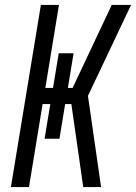

<svg xmlns="http://www.w3.org/2000/svg" viewBox="-20 -755 549 775"><path d="M316 0 268 -335H243L220 -195H160L183 -335H152L97 0H24L145 -735H218L163 -400H194L217 -540H277L254 -400H273L431 -735H509L335 -368L388 0Z"/></svg>

Font: Iosevka Term Curly
Style: Italic
Weight: 400
Italic angle: -9°
Designer: Belleve Invis
Foundry: Belleve Invis
Version: Version 32.3.0